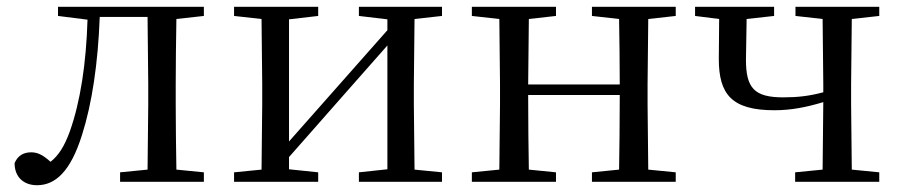

<svg xmlns="http://www.w3.org/2000/svg" viewBox="-20 -536 2656 566"><path d="M414 0H581V-28L500 -36C499 -92 498 -174 498 -229V-288C498 -342 499 -424 500 -480L581 -489V-516H151V-489L238 -478C234 -348 217 -237 186 -149C170 -105 153 -78 129 -59C109 -77 93 -87 72 -87C49 -87 32 -77 23 -55C23 -14 50 10 89 10C143 10 188 -30 222 -139C251 -230 269 -349 274 -486H415L417 -288V-229L415 -36L334 -28V0Z M1038 -489 1122 -479V-447L962 -266L832 -119V-479L918 -489V-516H670V-489L751 -480L753 -288V-229L751 -36L670 -28V0H918V-28L832 -37V-73L987 -249L1122 -402V-37L1038 -28V0H1283V-28L1202 -36L1200 -229V-288L1202 -480L1283 -489V-516H1038Z M1725 -489 1805 -480C1806 -426 1807 -346 1807 -287H1537L1539 -480L1619 -489V-516H1371V-489L1452 -480L1454 -288V-229L1452 -36L1371 -28V0H1619V-28L1539 -36C1538 -92 1537 -177 1537 -256H1807C1807 -177 1806 -92 1805 -36L1725 -28V0H1972V-28L1891 -36L1889 -229V-288L1891 -480L1972 -489V-516H1725Z M2325 -489 2405 -480 2407 -288V-264C2366 -253 2332 -249 2289 -249C2204 -249 2179 -276 2179 -360L2181 -480L2262 -489V-516H2029V-489L2100 -480L2099 -362C2099 -258 2137 -211 2263 -211C2312 -211 2358 -220 2407 -235L2405 -36L2324 -28V0H2572V-28L2491 -36L2489 -229V-288L2491 -480L2572 -489V-516H2325Z"/></svg>

Font: Source Han Serif CN
Style: Regular
Weight: 400
Designer: Ryoko NISHIZUKA 西塚涼子 (kana & ideographs); Frank Grießhammer (Latin, Greek & Cyrillic); Wenlong ZHANG 张文龙 (bopomofo); San
Foundry: Adobe
Version: Version 2.003;hotconv 1.1.1;makeotfexe 2.6.0